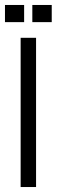

<svg xmlns="http://www.w3.org/2000/svg" viewBox="-27 -752 228 772"><path d="M56 0V-600H118V0ZM103 -663V-732H181V-663ZM-7 -663V-732H70V-663Z"/></svg>

Font: Big Shoulders Text Light
Style: Regular
Weight: 300
Designer: Patric King
Foundry: XO Type Co
Version: Version 1.000; ttfautohint (v1.8.2)